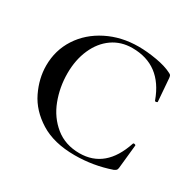

<svg xmlns="http://www.w3.org/2000/svg" viewBox="-114 -608 765 749"><g transform="rotate(30 268.0 -234.0)"><path d="M462 -451Q469 -448 471 -445Q473 -442 474 -434L482 -331Q482 -328 476.5 -327Q471 -326 470 -330Q422 -463 292 -463Q241 -463 202.5 -436Q164 -409 142.5 -360.5Q121 -312 121 -251Q121 -189 142.5 -132.5Q164 -76 208.5 -40Q253 -4 317 -4Q434 -4 479 -140Q480 -144 485.5 -143Q491 -142 491 -139L480 -33Q479 -25 476.5 -22Q474 -19 466 -15Q388 12 305 12Q211 12 150 -26Q89 -64 61.5 -121Q34 -178 34 -236Q34 -305 70 -360.5Q106 -416 169.5 -448Q233 -480 310 -480Q348 -480 391.5 -472.5Q435 -465 462 -451Z"/></g></svg>

Font: Cormorant SC Medium
Style: Regular
Weight: 500
Designer: Christian Thalmann (Catharsis Fonts)
Version: Version 3.000